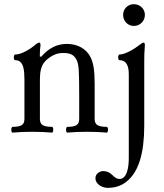

<svg xmlns="http://www.w3.org/2000/svg" viewBox="-20 -637 795 928"><path d="M53.2 -346.2Q48.8 -346.2 47.4 -353Q45.9 -359.9 47.6 -366.7Q49.3 -373.5 53.2 -373.5Q73.7 -373.5 101.6 -387.9Q129.4 -402.3 148.4 -418.9L150.4 -420.4Q156.7 -425.8 161.9 -428.5Q167 -431.2 169.9 -431.2Q172.9 -431.2 174.3 -427.7Q175.8 -424.3 175.8 -417.5Q174.3 -406.7 173.3 -394.5Q172.4 -382.3 172.4 -364.3L178.7 -362.3Q206.1 -394 236.8 -409.4Q267.6 -424.8 303.2 -424.8Q342.3 -424.8 372.6 -407.7Q402.8 -390.6 418 -359.9Q428.2 -339.4 432.9 -308.8Q437.5 -278.3 437.5 -231.9V-81.5H362.8V-172.9Q362.8 -259.8 360.8 -294.9Q358.9 -330.1 350.6 -346.7Q340.8 -366.2 325.9 -373.5Q311 -380.9 287.1 -380.9Q264.2 -380.9 247.8 -374.5Q231.4 -368.2 216.3 -356.9Q201.7 -346.2 192.4 -333.7Q183.1 -321.3 178 -302Q172.9 -282.7 172.9 -253.9V-81.5H98.1V-254.4Q98.1 -288.6 93.3 -308.6Q88.4 -328.6 78.6 -337.4Q68.8 -346.2 53.2 -346.2ZM41 -23.9Q71.3 -23.9 84.7 -32Q98.1 -40 98.1 -62V-98.1H172.9V-62Q172.9 -40 186.8 -32Q200.7 -23.9 231 -23.9Q235.4 -23.9 236.8 -16.8Q238.3 -9.8 236.6 -2.9Q234.9 3.9 231 3.9Q188.5 0 136.2 0Q83.5 0 41 3.9Q36.6 3.9 35.2 -3.2Q33.7 -10.3 35.4 -17.1Q37.1 -23.9 41 -23.9ZM305.7 -23.9Q335.9 -23.9 349.4 -32Q362.8 -40 362.8 -62V-98.1H437.5V-62Q437.5 -40 451.4 -32Q465.3 -23.9 495.6 -23.9Q500 -23.9 501.5 -16.8Q502.9 -9.8 501.2 -2.9Q499.5 3.9 495.6 3.9Q453.1 0 400.9 0Q348.1 0 305.7 3.9Q301.3 3.9 299.8 -3.2Q298.3 -10.3 300 -17.1Q301.8 -23.9 305.7 -23.9ZM441.4 224.1Q441.4 209 453.1 199.5Q464.8 189.9 479.5 189.9Q491.7 189.9 502.4 194.6Q513.2 199.2 522.9 209Q532.7 218.8 540.8 223.4Q548.8 228 557.6 228Q571.8 228 581.8 216.3Q591.8 204.6 597.2 181.4Q602.5 158.2 602.5 124V-278.8Q602.5 -346.2 557.6 -346.2Q553.2 -346.2 551.8 -353Q550.3 -359.9 552 -366.7Q553.7 -373.5 557.6 -373.5Q568.4 -373.5 584 -379.2Q599.6 -384.8 617.4 -395Q635.3 -405.3 652.8 -418.9Q661.1 -425.3 666.3 -428.2Q671.4 -431.2 674.3 -431.2Q677.2 -431.2 678.7 -427.7Q680.2 -424.3 680.2 -417.5Q678.2 -395.5 677.7 -376.2Q677.2 -356.9 677.2 -342.3V-28.8Q677.2 19.5 671.9 63.5Q660.2 155.8 623.5 207Q600.6 238.8 570.3 254.9Q540 271 502.4 271Q487.3 271 473.1 265.1Q459 259.3 450.2 248.5Q441.4 237.8 441.4 224.1ZM575.2 -564.9Q575.2 -579.6 582 -591.3Q588.9 -603 600.6 -609.9Q612.3 -616.7 627 -616.7Q641.6 -616.7 653.8 -609.9Q666 -603 673.1 -591.3Q680.2 -579.6 680.2 -564.9Q680.2 -550.3 673.1 -538.1Q666 -525.9 653.8 -518.8Q641.6 -511.7 627 -511.7Q612.8 -511.7 600.8 -518.8Q588.9 -525.9 582 -538.1Q575.2 -550.3 575.2 -564.9Z"/></svg>

Font: Junicode Two Beta VF
Style: Regular
Weight: 400
Designer: Peter S. Baker
Foundry: Briery Creek Software
Version: Version 1.031 beta; ttfautohint (v1.8.1.43-b0c9)